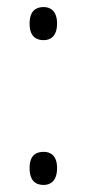

<svg xmlns="http://www.w3.org/2000/svg" viewBox="-20 -519 246 545"><path d="M104 -405C123 -405 142 -416 142 -452C142 -488 123 -499 104 -499C82 -499 64 -488 64 -452C64 -416 82 -405 104 -405ZM104 6C123 6 142 -5 142 -42C142 -78 123 -88 104 -88C82 -88 64 -78 64 -42C64 -5 82 6 104 6Z"/></svg>

Font: Noto Serif Georgian Condensed Light
Style: Regular
Weight: 300
Width: 3
Designer: Monotype Design Team, Akaki Razmadze
Foundry: Google LLC
Version: Version 2.003